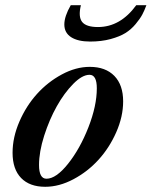

<svg xmlns="http://www.w3.org/2000/svg" viewBox="-20 -699 577 730"><path d="M322.8 -541Q276.4 -541 250.5 -557.6Q224.6 -574.2 224.6 -606Q224.6 -636.7 249 -679.2H287.6Q276.9 -635.3 292.2 -615.7Q307.6 -596.2 352.5 -596.2Q437.5 -596.2 498 -679.2H536.6Q529.3 -659.2 521 -643.6Q512.7 -627.9 495.6 -607.4Q478.5 -586.9 457 -573.5Q435.5 -560.1 400.6 -550.5Q365.7 -541 322.8 -541ZM151.9 11.2Q92.8 11.2 60.3 -22.2Q27.8 -55.7 27.8 -118.2Q27.8 -176.8 53.7 -236.6Q79.6 -296.4 120.6 -341.8Q161.6 -387.2 215.1 -416Q268.6 -444.8 321.3 -444.8Q381.3 -444.8 414.8 -410.4Q448.2 -376 448.2 -313.5Q448.2 -255.9 422.1 -196.5Q396 -137.2 354.7 -91.8Q313.5 -46.4 259.3 -17.6Q205.1 11.2 151.9 11.2ZM156.7 -19.5Q193.4 -19.5 238.8 -76.4Q284.2 -133.3 316.2 -215.1Q348.1 -296.9 348.1 -363.3Q348.1 -414.6 320.3 -414.6Q292.5 -414.6 258.3 -379.9Q224.1 -345.2 195.8 -294.7Q167.5 -244.1 147.9 -182.9Q128.4 -121.6 128.4 -71.8Q128.4 -19.5 156.7 -19.5Z"/></svg>

Font: Elstob SemiBold
Style: Italic
Weight: 600
Italic angle: -20°
Designer: Peter S. Baker
Version: Version 1.015